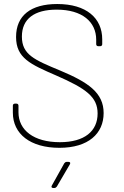

<svg xmlns="http://www.w3.org/2000/svg" viewBox="-20 -728 617 956"><path d="M276 8C420 8 496 -63 496 -165C496 -266 420 -318 279 -377C151 -430 89 -456 89 -546C89 -634 151 -680 262 -680C390 -680 459 -619 459 -530V-508C459 -502 463 -498 469 -498H479C485 -498 489 -502 489 -508V-532C489 -638 410 -708 265 -708C134 -708 60 -651 60 -544C60 -439 131 -408 260 -352C409 -287 466 -245 466 -163C466 -75 401 -20 278 -20C148 -20 72 -80 72 -169V-202C72 -208 68 -212 62 -212H54C48 -212 44 -208 44 -202V-167C44 -61 131 8 276 8ZM245 208H251C256 208 260 205 263 201L328 90C332 83 329 78 321 78H312C307 78 303 81 300 85L238 196C234 203 237 208 245 208Z"/></svg>

Font: Barlow Thin
Style: Regular
Weight: 250
Designer: Jeremy Tribby
Foundry: Tribby Type
Version: Version 1.422;hotconv 1.0.109;makeotfexe 2.5.65596